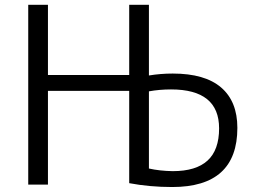

<svg xmlns="http://www.w3.org/2000/svg" viewBox="-20 -750 1040 780"><path d="M504.9 -380.9H174.8V0H94.7V-730.5H174.8V-445.3H504.9V-730.5H585V-443.4Q632.8 -451.2 681.6 -451.2Q812.5 -451.2 878.4 -394.5Q944.3 -337.9 944.3 -230.5Q944.3 9.8 679.7 9.8Q587.9 9.8 504.9 -5.9ZM585 -378.9V-65.4Q627.9 -55.7 681.6 -54.7Q776.4 -54.7 823.2 -97.7Q870.1 -140.6 870.1 -228.5Q870.1 -386.7 674.8 -386.7Q627.9 -386.7 585 -378.9Z"/></svg>

Font: Mgen+ 1c regular
Style: Regular
Weight: 400
Designer: [Source Han Sans]
Ryoko NISHIZUKA  (kana & ideographs); Paul D. Hunt (Latin, Greek & Cyrillic); Wenlong ZHANG  (bopomofo
Version: Version 1.059.20150602